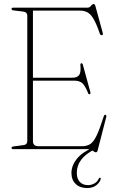

<svg xmlns="http://www.w3.org/2000/svg" viewBox="-20 -738 573 950"><path d="M37 -694Q37 -700 45.5 -700H412Q424 -700 430.2 -709Q436.5 -718 443.5 -718Q449.5 -718 452 -708L488.5 -575Q491.5 -565 483.5 -564Q476.5 -563 473.5 -572.5Q458 -618 444 -642.5Q430 -667 414 -676.2Q398 -685.5 375.5 -685.5H143V-353.5H338Q361 -353.5 371 -365.8Q381 -378 378 -412.5Q376.5 -423.5 382 -425Q388 -426.5 390.5 -416L427 -282.5Q429.5 -273 423.5 -272Q417.5 -270.5 415 -279.5Q400.5 -315 386.5 -327Q372.5 -339 345.5 -339H143V-40Q143 -14.5 171 -14.5H384.5Q409 -14.5 425.5 -24.5Q442 -34.5 457.5 -66.2Q473 -98 493.5 -162.5Q496.5 -171 501.5 -170Q508 -169 505.5 -158.5L463.5 5Q461 15.5 455 15.5Q447.5 15.5 439 7.8Q430.5 0 413.5 0H45.5Q37 0 37 -6.5Q37 -12.5 47 -13.5L96 -20Q115 -22 115 -40.5V-660Q115 -678 96 -680.5L47 -686.5Q37 -687.5 37 -694ZM440 -7.5 446 2Q360 46 360 117Q360 146.5 375 162.2Q390 178 415.5 178Q432 178 446.8 169.8Q461.5 161.5 468.5 146.5Q471 141 475 141Q479 141.5 478.5 147.5Q475 163.5 457.2 178Q439.5 192.5 411.5 192.5Q375.5 192.5 354.5 172.2Q333.5 152 333.5 118Q333.5 81.5 360 48.2Q386.5 15 440 -7.5Z"/></svg>

Font: Fraunces 144pt Soft Thin
Style: Regular
Weight: 100
Version: Version 1.000;[0bf87f6ff]